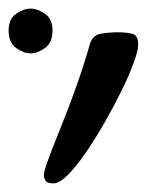

<svg xmlns="http://www.w3.org/2000/svg" viewBox="-132 -426 383 446"><path d="M-8 0Q-22 0 -26 -6Q-30 -12 -30 -20Q-30 -29 -18.5 -59.5Q-7 -90 10.5 -133.5Q28 -177 45.5 -226Q63 -275 76 -321Q82 -344 101.5 -347.5Q121 -351 142 -351Q162 -351 175.5 -347.5Q189 -344 189 -322Q189 -309 178.5 -280Q168 -251 150 -214.5Q132 -178 110.5 -140.5Q89 -103 67 -71Q45 -39 25.5 -19.5Q6 0 -8 0ZM-61 -302Q-77 -302 -94.5 -314.5Q-112 -327 -112 -355Q-112 -382 -94.5 -394Q-77 -406 -61 -406Q-45 -406 -27.5 -394Q-10 -382 -10 -355Q-10 -327 -27.5 -314.5Q-45 -302 -61 -302Z"/></svg>

Font: Solitreo
Style: Regular
Weight: 400
Designer: Nathan Gross, Bryan Kirschen, Binghamton University
Foundry: Eli Heuer
Version: Version 1.100; ttfautohint (v1.8.4.7-5d5b)